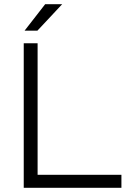

<svg xmlns="http://www.w3.org/2000/svg" viewBox="-20 -894 617 914"><path d="M93 -688H159V-62H558V0H93ZM195 -874H276L158 -748H97Z"/></svg>

Font: Roundo
Style: Regular
Weight: 400
Designer: Namrata Goyal (Gurmukhi), Shiva Nallaperumal (Latin)
Foundry: Indian Type Foundry
Version: Version 1.000;PS 1.0;hotconv 1.0.88;makeotf.lib2.5.647800